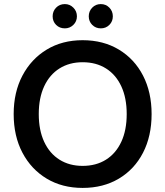

<svg xmlns="http://www.w3.org/2000/svg" viewBox="-20 -909 810 941"><path d="M385 12Q285 12 209 -33.5Q133 -79 90 -160.5Q47 -242 47 -350Q47 -457 90 -538.5Q133 -620 209 -666Q285 -712 385 -712Q486 -712 562.5 -666Q639 -620 681 -538.5Q723 -457 723 -350Q723 -242 681 -160.5Q639 -79 562.5 -33.5Q486 12 385 12ZM385 -96Q451 -96 499.5 -126.5Q548 -157 574.5 -214Q601 -271 601 -350Q601 -429 574.5 -486Q548 -543 499.5 -573.5Q451 -604 385 -604Q320 -604 271.5 -573.5Q223 -543 196.5 -486Q170 -429 170 -350Q170 -271 196.5 -214Q223 -157 271.5 -126.5Q320 -96 385 -96ZM298 -770Q272 -770 255 -787Q238 -804 238 -829Q238 -854 255 -871.5Q272 -889 298 -889Q322 -889 339.5 -871.5Q357 -854 357 -829Q357 -804 339.5 -787Q322 -770 298 -770ZM474 -770Q449 -770 432 -787Q415 -804 415 -829Q415 -854 432 -871.5Q449 -889 474 -889Q499 -889 516 -871.5Q533 -854 533 -829Q533 -804 516 -787Q499 -770 474 -770Z"/></svg>

Font: DM Sans 12pt SemiBold
Style: Regular
Weight: 600
Version: Version 4.004;gftools[0.9.30]